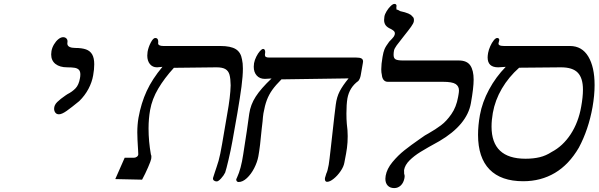

<svg xmlns="http://www.w3.org/2000/svg" viewBox="-20 -915 3058 981"><path d="M281 -331Q269.5 -331 263 -339.2Q256.5 -347.5 256.5 -359.5Q256.5 -378 272.5 -393.8Q288.5 -409.5 315 -427.5L324 -433.5Q349.5 -446.5 366 -463.8Q382.5 -481 388.5 -515Q390.5 -525 390.5 -534.5Q390.5 -550.5 383.2 -558.2Q376 -566 362.2 -568.5Q348.5 -571 323.5 -571Q285.5 -571 263.5 -588.2Q241.5 -605.5 241.5 -637Q241.5 -645 243 -654Q246 -671.5 255.8 -688Q265.5 -704.5 278.2 -714.8Q291 -725 302.5 -725Q312.5 -725 318.8 -719Q325 -713 325 -703.5Q325 -700 324.5 -698Q324 -696.5 324 -693Q324 -681 335 -675.5Q346 -670 364.5 -670Q398.5 -670 419.5 -662.5Q440.5 -655 451 -636.8Q461.5 -618.5 461.5 -586.5Q461.5 -560.5 456 -530Q450 -495 432 -461Q414 -427 385 -398.5Q345.5 -366 320.8 -348.5Q296 -331 281 -331Z M1167.5 -194Q1159 -147 1147.5 -98.2Q1136 -49.5 1130.5 -33.5Q1123.5 -18.5 1109.5 -3.2Q1095.5 12 1087.5 12Q1078.5 12 1072.8 7.2Q1067 2.5 1068.5 -6Q1069 -9 1077 -32.5L1086.5 -61Q1097.5 -91 1105.5 -130Q1113.5 -169 1127 -251Q1134.5 -297 1141 -333Q1157 -420 1158.5 -479Q1158 -514 1152.5 -533.5Q1147 -553 1131.5 -562Q1116 -571 1086.5 -571L868.5 -568.5Q820 -515.5 788.5 -462.2Q757 -409 747 -353Q739 -308 739 -258Q739 -193.5 751 -125.5Q753.5 -122 753.5 -114Q753.5 -107 752.5 -103Q751 -93.5 736.5 -60Q722 -26.5 706 3L569 0L617 -109H664Q672.5 -109 679.5 -114.2Q686.5 -119.5 686.5 -127L685.5 -149L684 -174Q683.5 -181.5 682.5 -201.5Q681.5 -221.5 681.5 -238Q681.5 -277.5 687.5 -313Q701 -388 729.5 -449.8Q758 -511.5 810 -573.5L782.5 -571Q759.5 -571 746 -587.5Q732.5 -604 732.5 -631Q732.5 -640.5 734 -650Q738 -673.5 750.2 -697.2Q762.5 -721 773.5 -721Q788.5 -721 788.5 -702L788 -692.5Q788 -687 794.8 -683.5Q801.5 -680 815 -680H1106Q1158.5 -680 1184.5 -664Q1210.5 -648 1216.5 -611.5Q1221 -593 1221 -564.5Q1221 -527 1213.8 -472Q1206.5 -417 1193 -338Z M1187 1 1191.5 -9Q1211.5 -52 1222.5 -125L1241 -245L1253.5 -334Q1260 -380 1286.5 -421.2Q1313 -462.5 1367.5 -514L1333.5 -512Q1307 -512 1291.8 -529Q1276.5 -546 1276.5 -574Q1276.5 -583 1278 -592Q1281 -608.5 1289.5 -625.5Q1298 -642.5 1308 -653.8Q1318 -665 1324.5 -665Q1329.5 -665 1332.2 -660.8Q1335 -656.5 1335 -649Q1335 -646 1334 -639Q1333.5 -637.5 1333.5 -634.5Q1333.5 -627.5 1338.5 -624.2Q1343.5 -621 1354.5 -621H1799.5Q1819 -621 1827 -616.2Q1835 -611.5 1835 -601Q1835 -599 1834 -593L1823 -530Q1820 -513 1811 -501.5Q1765.5 -469 1755 -412Q1750 -381 1750 -335Q1750 -305 1752 -282.5Q1756.5 -249.5 1756.5 -219.5Q1756.5 -187 1752.8 -159.2Q1749 -131.5 1742.5 -100L1739.5 -84Q1736 -63.5 1720.2 -40.5Q1704.5 -17.5 1685 -1.8Q1665.5 14 1651 14Q1646 14 1643 10.2Q1640 6.5 1640 0Q1640 -4 1640.5 -6Q1643.5 -17.5 1647.5 -29Q1653.5 -39.5 1659.5 -73Q1663 -94.5 1670 -158Q1682 -271.5 1688.5 -323L1695.5 -380Q1700.5 -419.5 1715.8 -448.8Q1731 -478 1761 -514.5L1418 -509.5Q1388.5 -480 1371.2 -455.8Q1354 -431.5 1343.5 -403.8Q1333 -376 1326 -336Q1324 -325 1323.5 -317Q1323 -303.5 1317 -255Q1309 -165.5 1300 -116Q1294.5 -86.5 1278.8 -55.8Q1263 -25 1241.5 -5Q1220 15 1199 15Q1193 15 1189.8 10.8Q1186.5 6.5 1187 1Z M2225 -194Q2162 -159.5 2128.8 -139Q2095.5 -118.5 2072.2 -95.2Q2049 -72 2044.5 -46L2045 -26.5Q2047.5 -21.5 2047.5 -14.5Q2047.5 -12 2046.5 -5Q2042 19 2027.8 32.5Q2013.5 46 1994.5 46Q1973 46 1961 33.2Q1949 20.5 1949 -1.5Q1949 -9 1950.5 -17Q1956.5 -52 1985.2 -86.8Q2014 -121.5 2046.5 -147.2Q2079 -173 2123 -203.5Q2143 -217 2151 -223Q2163.5 -230.5 2169.5 -233.5Q2205.5 -254 2233.2 -274.8Q2261 -295.5 2286.2 -331.8Q2311.5 -368 2320.5 -419Q2321 -422.5 2323 -433.5Q2325 -444.5 2325 -453Q2325 -474.5 2307.8 -485.8Q2290.5 -497 2243.5 -497H1961.5Q1948.5 -497 1940.5 -506.2Q1932.5 -515.5 1931 -532.5Q1928 -544 1928 -561Q1928 -587 1934.5 -624Q1938.5 -648.5 1944.5 -663.2Q1950.5 -678 1968.5 -702Q1985.5 -719 1991.5 -727.2Q1997.5 -735.5 1997.5 -745Q1997.5 -751.5 1993 -756Q1988.5 -760.5 1978 -766.5Q1959 -774.5 1950.8 -785.5Q1942.5 -796.5 1942.5 -813Q1942.5 -821 1944 -830Q1946 -842.5 1955.5 -858Q1965 -873.5 1976.2 -884.2Q1987.5 -895 1995 -895Q2006 -895 2006 -884.5Q2006 -883 2005 -877L2006 -866Q2012.5 -866 2025 -858Q2051 -852.5 2066.5 -845.8Q2082 -839 2085 -832.5Q2095 -826.5 2095 -813Q2095 -808.5 2094.5 -806Q2093 -796 2080.5 -778.5Q2068 -761 2043.5 -730.5Q2018.5 -699.5 2006.5 -682.8Q1994.5 -666 1993 -656Q1991 -645.5 1991 -635Q1991 -617.5 2001.2 -611.8Q2011.5 -606 2039 -606H2324Q2365.5 -606 2382.8 -580.8Q2400 -555.5 2400 -508Q2400 -466 2386 -388Q2376.5 -333 2335.8 -284Q2295 -235 2225 -194Z M2937.5 -160.5Q2887 -74 2815.2 -31.5Q2743.5 11 2653.5 11Q2540 11 2481.2 -49.2Q2422.5 -109.5 2422.5 -226Q2422.5 -273.5 2432 -327Q2444 -393 2478.8 -457.5Q2513.5 -522 2564 -573.5L2525.5 -571Q2471.5 -571 2471.5 -621.5Q2471.5 -631 2474 -645Q2477 -661 2485 -679Q2493 -697 2502.8 -709Q2512.5 -721 2520.5 -721Q2526 -721 2528.8 -717.5Q2531.5 -714 2531 -710L2527.5 -696Q2523 -680 2555 -680H2892Q2953.5 -680 2985.8 -626.2Q3018 -572.5 3018 -480.5Q3018 -428 3007.5 -368Q2987 -253 2937.5 -160.5ZM2958.5 -457Q2958.5 -516 2932.2 -543.5Q2906 -571 2846.5 -571L2632.5 -569Q2579 -521.5 2544.2 -462.2Q2509.5 -403 2498 -338Q2491.5 -301 2491.5 -268Q2491.5 -104 2665 -104Q2705.5 -104 2737.5 -111.8Q2769.5 -119.5 2798.5 -138.5Q2856 -168.5 2895.8 -229.2Q2935.5 -290 2949.5 -370Q2958.5 -419.5 2958.5 -457Z"/></svg>

Font: JuliaMono Italic
Style: Regular
Weight: 400
Italic angle: -9°
Monospace: yes
Designer: cormullion
Foundry: corm
Version: Version 0.049; ttfautohint (v1.8.4)